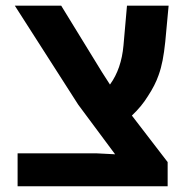

<svg xmlns="http://www.w3.org/2000/svg" viewBox="-20 -651 662 671"><path d="M41.5 -115.2H315.9L382.3 -111.8L253.4 -285.2L31.7 -631.3H193.8L336.4 -398.9L364.3 -355.5Q404.3 -410.2 411.6 -492.7L423.8 -631.3H569.3L557.6 -505.4Q553.7 -467.8 548.3 -440.2Q543 -412.6 534.2 -388.2Q522 -353 496.6 -314.5Q474.6 -278.8 440.9 -247.1L565.9 -84.5V0H41.5Z"/></svg>

Font: Viking Open Sans
Style: Bold
Weight: 700
Foundry: Ascender Corporation
Version: Version 2.001